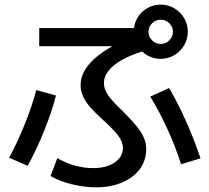

<svg xmlns="http://www.w3.org/2000/svg" viewBox="-20 -802 904 829"><path d="M198.2 -42 227.5 -119.1Q264.2 -97.7 304.9 -86.7Q345.7 -75.7 383.8 -76.2Q420.9 -76.2 449.7 -87.2Q478.5 -98.1 494.6 -117.7Q510.7 -137.2 510.7 -162.1Q510.7 -189.9 490 -217Q469.2 -244.1 425.8 -283.2Q391.6 -314.5 371.6 -336.9Q351.6 -359.4 339.8 -383.5Q328.1 -407.7 328.1 -434.6Q328.1 -480.5 363 -522.7Q397.9 -564.9 465.8 -602.5H149.4V-680.7H558.6Q562 -709 578.1 -732.2Q594.2 -755.4 619.6 -768.8Q645 -782.2 673.8 -782.2Q705.6 -782.2 732.4 -766.4Q759.3 -750.5 775.1 -723.6Q791 -696.8 791 -665Q791 -633.3 775.1 -606.4Q759.3 -579.6 732.4 -563.7Q705.6 -547.9 673.8 -547.9Q651.4 -547.9 630.6 -556.2Q609.9 -564.5 593.8 -579.6Q513.2 -554.2 470.9 -519Q428.7 -483.9 428.7 -443.4Q428.7 -415.5 448.7 -388.2Q468.8 -360.8 510.7 -321.3Q547.4 -284.2 567.4 -260.3Q587.4 -236.3 599.4 -211.2Q611.3 -186 611.3 -158.2Q611.3 -109.9 584 -72.5Q556.6 -35.2 507.6 -14.2Q458.5 6.8 395.5 6.8Q343.8 6.8 290.3 -6.3Q236.8 -19.5 198.2 -42ZM136.7 -413.1 221.7 -389.6Q203.6 -318.8 171.4 -238.8Q139.2 -158.7 99.6 -85.9L19.5 -121.1Q55.2 -187 86.9 -265.9Q118.7 -344.7 136.7 -413.1ZM628.9 -384.8 710 -421.9Q748 -357.9 783.9 -277.1Q819.8 -196.3 845.7 -118.2L761.7 -92.8Q738.8 -166 703.4 -243.7Q668 -321.3 628.9 -384.8ZM726.6 -665Q726.6 -686.5 710.7 -701.9Q694.8 -717.3 673.8 -716.8Q652.8 -717.3 637 -701.9Q621.1 -686.5 621.1 -665Q621.1 -643.1 636.7 -627.7Q652.3 -612.3 673.8 -612.3Q695.3 -612.3 710.9 -627.7Q726.6 -643.1 726.6 -665Z"/></svg>

Font: Pretendard GOV Medium
Style: Regular
Weight: 500
Designer: Base glyphs from Inter by Rasmus Andersson; Hangeul glyphs from Noto Sans CJK(Source Han Sans) by Jang Soo-young and Kan
Foundry: Kil Hyung-jin
Version: Version 1.309